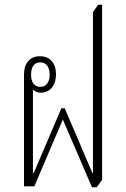

<svg xmlns="http://www.w3.org/2000/svg" viewBox="-20 -792 537 816"><path d="M371 4H391L414 -28V-772H397L375 -740V-56H373L255 -332H241L123 -56H120V-413C127 -403 140 -398 153 -398C192 -398 218 -428 218 -476C218 -523 193 -553 150 -553C107 -553 82 -524 82 -475V0H126L247 -284ZM152 -423C125 -423 112 -443 112 -475C112 -508 126 -527 151 -527C176 -527 191 -508 191 -475C191 -443 177 -423 152 -423Z"/></svg>

Font: Noto Serif Thai ExtraCondensed ExtraLight
Style: Regular
Weight: 200
Width: 2
Designer: Monotype Design Team
Foundry: Monotype Imaging Inc.
Version: Version 2.002